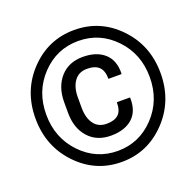

<svg xmlns="http://www.w3.org/2000/svg" viewBox="-128 -855 1020 1000"><g transform="rotate(-20 382.5 -355.5)"><path d="M535.6 -291 536.6 -288.1Q538.6 -214.4 495.6 -176Q452.6 -137.7 376 -137.7Q297.9 -137.7 251.7 -189.5Q205.6 -241.2 205.6 -326.7V-384.8Q205.6 -469.2 251.7 -521.5Q297.9 -573.7 376 -573.7Q452.6 -573.7 495.8 -534.9Q539.1 -496.1 537.1 -423.3L536.1 -420.4H463.9Q463.9 -466.3 441.9 -487.1Q419.9 -507.8 376 -507.8Q330.1 -507.8 305.7 -474.1Q281.2 -440.4 281.2 -385.3V-326.7Q281.2 -270.5 305.7 -237.1Q330.1 -203.6 376 -203.6Q419.9 -203.6 441.7 -223.9Q463.4 -244.1 463.4 -291ZM95.7 -356Q95.7 -227.1 179.4 -138.9Q263.2 -50.8 382.8 -50.8Q502 -50.8 585.7 -138.9Q669.4 -227.1 669.4 -356Q669.4 -484.4 585.7 -572Q502 -659.7 382.8 -659.7Q262.7 -659.7 179.2 -572Q95.7 -484.4 95.7 -356ZM36.1 -356Q36.1 -509.8 137.2 -615.2Q238.3 -720.7 382.8 -720.7Q526.9 -720.7 628.2 -615.2Q729.5 -509.8 729.5 -356Q729.5 -201.7 627.9 -95.7Q526.4 10.3 382.8 10.3Q238.3 10.3 137.2 -95.7Q36.1 -201.7 36.1 -356Z"/></g></svg>

Font: Roboto Avanza Slab
Style: Bold
Weight: 700
Designer: Google
Version: Version 1.100263; 2013; ttfautohint (v0.94.20-1c74) -l 8 -r 